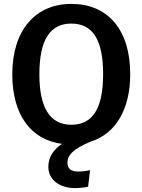

<svg xmlns="http://www.w3.org/2000/svg" viewBox="-20 -726 731 985"><path d="M648 -346C648 -575 532 -706 346 -706C161 -706 43 -570 43 -345C43 -137 138 -9 298 12C251 44 228 83 228 130C228 195 284 239 365 239C385 239 407 237 432 232L442 147C419 152 399 154 381 154C344 154 326 139 326 108C326 71 355 37 447 0C574 -41 648 -165 648 -346ZM346 -86C237 -86 182 -172 182 -345C182 -525 239 -605 346 -605C453 -605 509 -526 509 -346C509 -165 453 -86 346 -86Z"/></svg>

Font: Fira Sans Medium
Style: Regular
Weight: 500
Designer: Carrois Corporate & Edenspiekermann AG
Foundry: Carrois Corporate GbR & Edenspiekermann AG
Version: Version 4.203